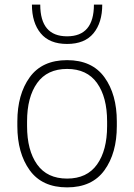

<svg xmlns="http://www.w3.org/2000/svg" viewBox="-20 -800 580 830"><path d="M55 -255V-275Q55 -392 108.5 -466Q162 -540 270 -540Q378 -540 431.5 -466Q485 -392 485 -275V-255Q485 -138 431.5 -64Q378 10 270 10Q162 10 108.5 -64Q55 -138 55 -255ZM443 -255V-275Q443 -380 399.5 -441Q356 -502 270 -502Q184 -502 140.5 -441Q97 -380 97 -275V-255Q97 -150 140.5 -89Q184 -28 270 -28Q356 -28 399.5 -89Q443 -150 443 -255ZM118 -780H154Q154 -643 270 -643Q386 -643 386 -780H422Q422 -702 384 -656Q346 -610 270 -610Q194 -610 156 -656Q118 -702 118 -780Z"/></svg>

Font: Cooper Hewitt
Style: Light
Weight: 703
Designer: Village Type and Design LLC
Foundry: Cooper Hewitt Smithsonian Design Museum
Version: 1.000